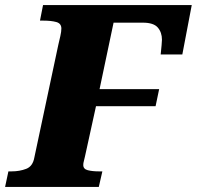

<svg xmlns="http://www.w3.org/2000/svg" viewBox="-45 -734 773 754"><path d="M-25 0 -12 -61H1Q32 -61 58 -71Q84 -81 90 -116L184 -558Q188 -575 192 -592.5Q196 -610 196 -622Q196 -642 176 -647.5Q156 -653 125 -653H112L124 -714H708L671 -520H586Q588 -537 589.5 -555.5Q591 -574 591 -578Q591 -607 574.5 -626Q558 -645 516 -645H401L346 -384H580L566 -317H332L289 -121Q286 -107 284 -100Q282 -93 282 -86Q282 -70 300 -65.5Q318 -61 343 -61H357L343 0Z"/></svg>

Font: Noto Serif Black
Style: Italic
Weight: 900
Italic angle: -12°
Designer: Monotype Design Team
Foundry: Monotype Imaging Inc.
Version: Version 2.013